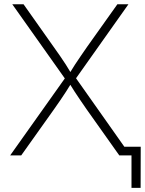

<svg xmlns="http://www.w3.org/2000/svg" viewBox="-20 -748 697 924"><path d="M28.8 0 303.7 -387.2V-354L39.1 -727.5H93.3L236.8 -524.4Q254.4 -500 268.8 -479Q283.2 -458 296.9 -437Q310.5 -416 324.7 -391.6H312.5Q327.1 -416 340.8 -437Q354.5 -458 369.1 -479Q383.8 -500 400.4 -524.4L544.9 -727.5H598.1L334 -354.5V-388.2L607.9 0H554.2L396 -223.1Q380.4 -246.1 366.5 -266.1Q352.5 -286.1 339.4 -306.6Q326.2 -327.1 312 -350.1H324.7Q311 -327.6 297.9 -307.1Q284.7 -286.6 270.8 -266.4Q256.8 -246.1 240.7 -223.1L82 0ZM612.8 156.2V0H565.4V-42H657.2L656.7 156.2Z"/></svg>

Font: Inter 16pt ExtraLight
Style: Regular
Weight: 250
Version: Version 4.001;git-66647c0bb